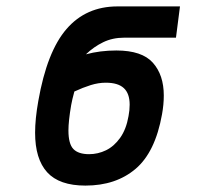

<svg xmlns="http://www.w3.org/2000/svg" viewBox="-20 -570 640 599"><path d="M89.5 -156Q89.5 -199 99.5 -255Q126.5 -409 187.5 -479.5Q248.5 -550 346.5 -550H541.5L529 -452.5H368Q331 -452.5 301.8 -438.2Q272.5 -424 248 -400.5Q292 -412.5 343 -412.5Q423 -412.5 457 -374.2Q491 -336 491 -272Q491 -244 485.5 -213.5Q464.5 -95.5 403 -43.2Q341.5 9 246.5 9Q165 9 127.2 -32.5Q89.5 -74 89.5 -156ZM381 -208Q384.5 -226 384.5 -243.5Q384.5 -278.5 366.2 -295.2Q348 -312 310 -312Q287 -312 263 -304.5Q239 -297 212 -284.5Q205 -259 202 -242Q193.5 -192 193.5 -163Q193.5 -121 209 -105Q224.5 -89 258 -89Q285.5 -89 310.8 -101.2Q336 -113.5 355 -140.2Q374 -167 381 -208Z"/></svg>

Font: JuliaMono ExtraBold
Style: Italic
Weight: 800
Italic angle: -9°
Monospace: yes
Designer: cormullion
Foundry: corm
Version: Version 0.057; ttfautohint (v1.8.4)